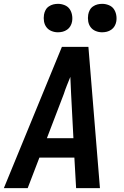

<svg xmlns="http://www.w3.org/2000/svg" viewBox="-26 -979 646 999"><path d="M-6 0 296 -735H434L494 0H370L361 -159H179L118 0ZM356 -260 344 -490Q343 -512 342 -534.5Q341 -557 340 -579Q331 -557 322 -534.5Q313 -512 306 -490L218 -260ZM505 -811Q488 -811 472 -817.5Q456 -824 446 -837Q436 -850 433 -867.5Q430 -885 433 -903Q435 -915 441 -926.5Q447 -938 458 -945.5Q469 -953 481 -956Q493 -959 506 -959Q523 -959 539.5 -952.5Q556 -946 565.5 -933Q575 -920 578.5 -902.5Q582 -885 579 -867Q577 -855 570.5 -843.5Q564 -832 553 -824.5Q542 -817 530 -814Q518 -811 505 -811ZM275 -811Q258 -811 242 -817.5Q226 -824 216 -837Q206 -850 203 -867.5Q200 -885 203 -903Q205 -915 211 -926.5Q217 -938 228 -945.5Q239 -953 251 -956Q263 -959 276 -959Q293 -959 309.5 -952.5Q326 -946 335.5 -933Q345 -920 348.5 -902.5Q352 -885 349 -867Q347 -855 340.5 -843.5Q334 -832 323 -824.5Q312 -817 300 -814Q288 -811 275 -811Z"/></svg>

Font: Iosevka Extended
Style: Bold Italic
Weight: 700
Width: 7
Italic angle: -9°
Monospace: yes
Designer: Belleve Invis
Foundry: Belleve Invis
Version: Version 32.5.0; ttfautohint (v1.8.4)